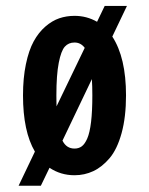

<svg xmlns="http://www.w3.org/2000/svg" viewBox="-20 -564 490 630"><path d="M224.5 11Q179 11 142.5 -13.5L114 45.5H41L94.5 -66.5Q55.5 -133 55.5 -251Q55.5 -308 65 -353.5Q74.5 -399 90.5 -428.2Q106.5 -457.5 128.8 -476.8Q151 -496 174.5 -504Q198 -512 224.5 -512Q264.5 -512 298.5 -492.5L323.5 -544.5H396.5L348.5 -444Q393.5 -375 393.5 -251Q393.5 -180 379 -127.2Q364.5 -74.5 339.8 -45.2Q315 -16 286.2 -2.5Q257.5 11 224.5 11ZM165 -251Q165 -244 165.2 -232Q165.5 -220 165.5 -215L258 -407Q245 -424.5 224.5 -424.5Q205 -424.5 192.8 -411Q180.5 -397.5 172.8 -358Q165 -318.5 165 -251ZM224.5 -76.5Q238.5 -76.5 248.5 -84Q258.5 -91.5 266.5 -110Q274.5 -128.5 278.8 -163.8Q283 -199 283 -251Q283 -280.5 281.5 -304.5L185 -102.5Q198 -76.5 224.5 -76.5Z"/></svg>

Font: League Mono Condensed Medium
Style: Regular
Weight: 500
Width: 1
Designer: Tyler Finck
Foundry: The League of Moveable Type / Tyler Finck
Version: Version 2.210